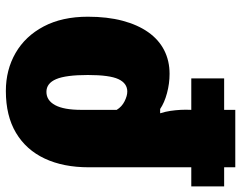

<svg xmlns="http://www.w3.org/2000/svg" viewBox="-110 -498 843 672"><g transform="rotate(-90 312.0 -161.5)"><path d="M63 240V201H-4V86H63V-273Q63 -362 93.5 -427Q124 -492 183.5 -527.5Q243 -563 330 -563Q404 -563 463 -529Q522 -495 556 -430.5Q590 -366 590 -276Q590 -208 576 -155Q562 -102 536 -65Q510 -28 473 -9Q436 10 390 10Q356 10 322.5 1Q289 -8 267 -23H252Q258 -4 260.5 13.5Q263 31 264 48.5Q265 66 264 86H374V201H264V240ZM328 -138Q357 -138 371.5 -169Q386 -200 386 -276Q386 -353 371.5 -387Q357 -421 327 -421Q297 -421 280.5 -390.5Q264 -360 264 -299V-175Q275 -157 294 -147.5Q313 -138 328 -138Z"/></g></svg>

Font: Noto Sans Display Black
Style: Regular
Weight: 900
Designer: Monotype Design Team
Foundry: Monotype Imaging Inc.
Version: Version 2.003